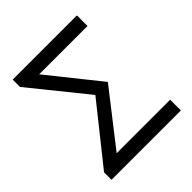

<svg xmlns="http://www.w3.org/2000/svg" viewBox="-199 -866 1000 1000"><g transform="rotate(-45 300.5 -366.5)"><path d="M49 -55 302 -372 54 -679V-733H527V-655H171L396 -374L166 -79H560V0H49Z"/></g></svg>

Font: Noto Sans SC
Style: Regular
Weight: 400
Designer: Ryoko NISHIZUKA ____ (kana & ideographs); Paul D. Hunt (Latin, Greek & Cyrillic); Wenlong ZHANG ___ (bopomofo); Sandoll 
Foundry: Adobe Systems Incorporated
Version: Version 1.004